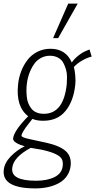

<svg xmlns="http://www.w3.org/2000/svg" viewBox="-37 -861 534 1077"><path d="M260.7 -647 345.7 -840.8H398.9L289.1 -647ZM209 -222.7Q319.8 -222.7 337.4 -388.2Q338.4 -406.7 338.9 -428Q339.4 -449.2 333.3 -470.7Q327.1 -492.2 317.6 -509.5Q308.1 -526.9 288.6 -537.6Q269 -548.3 242.7 -548.3Q216.3 -548.3 194.3 -536.6Q172.4 -524.9 158.7 -507.6Q145 -490.2 134.8 -467.5Q124.5 -444.8 119.9 -425.5Q115.2 -406.2 113.3 -388.2Q111.3 -370.6 111.3 -354.2Q111.3 -337.9 113.3 -317.9Q115.2 -297.9 121.8 -281.7Q128.4 -265.6 138.9 -252Q149.4 -238.3 167.2 -230.5Q185.1 -222.7 209 -222.7ZM165 152.8Q228 152.8 269.3 132.1Q310.5 111.3 314.9 69.3Q317.4 46.4 309.8 31.5Q302.2 16.6 275.4 3.4Q248.5 -9.8 197.8 -21L135.3 -31.7Q37.6 21 31.7 81.1Q27.3 118.2 61.3 135.5Q95.2 152.8 165 152.8ZM160.6 195.8Q68.4 195.8 23.7 170.4Q-21 145 -16.1 93.8Q-12.2 53.2 22.2 17.3Q56.6 -18.6 101.6 -40.5Q75.2 -47.4 55.2 -59.1Q35.2 -70.8 36.6 -84.5Q41 -127.4 121.1 -209Q50.8 -262.7 64.5 -388.2Q68.4 -425.3 81.3 -459.7Q94.2 -494.1 116 -523.2Q137.7 -552.2 171.4 -569.8Q205.1 -587.4 246.1 -587.4Q332.5 -587.4 365.7 -510.3Q378.4 -529.8 402.1 -548.8Q425.8 -567.9 450.7 -577.6L465.3 -583.5L477.1 -543.5Q450.2 -537.1 422.1 -520.5Q394 -503.9 377.4 -484.9Q382.8 -466.3 385.3 -435.8Q387.7 -405.3 385.3 -386.7Q376 -294.9 331.1 -239.3Q286.1 -183.6 205.1 -183.6Q168.9 -183.6 145 -194.3Q140.6 -188.5 127.9 -172.4Q115.2 -156.2 107.4 -145.8Q99.6 -135.3 92 -122.1Q84.5 -108.9 83.5 -100.6Q83 -95.2 95.2 -90.1Q107.4 -85 129.4 -80.6Q144 -76.7 179 -69.8Q213.9 -63 222.2 -60.5Q295.4 -44.4 330.1 -14.9Q364.7 14.6 359.4 67.9Q356 100.6 338.4 126Q320.8 151.4 293.2 166.3Q265.6 181.2 232.2 188.5Q198.7 195.8 160.6 195.8Z"/></svg>

Font: Oswald
Style: Extra-Light
Weight: 200
Designer: Vernon Adams
Foundry: Vernon Adams
Version: 3.0; ttfautohint (v0.94.23-7a4d-dirty) -l 8 -r 50 -G 200 -x 